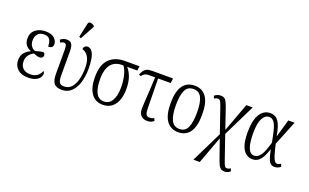

<svg xmlns="http://www.w3.org/2000/svg" viewBox="-108 -1355 3457 2149"><g transform="rotate(20 1620.5 -280.5)"><path d="M218 10Q137 10 93 -31Q49 -72 49 -137Q49 -194 79 -228Q109 -262 148 -277V-280Q108 -294 86 -325Q64 -356 64 -402Q64 -469 111.5 -506.5Q159 -544 229 -544Q303 -544 336.5 -512Q370 -480 370 -441Q370 -418 357.5 -405.5Q345 -393 313 -393Q314 -443 295.5 -474.5Q277 -506 225 -506Q177 -506 151.5 -476.5Q126 -447 126 -402Q126 -356 147 -329Q168 -302 194 -297Q219 -305 244.5 -310.5Q270 -316 289 -316Q296 -311 301 -303Q306 -295 306 -283Q306 -268 294.5 -257.5Q283 -247 264 -247Q249 -247 232 -252Q215 -257 191 -266Q174 -259 155.5 -243.5Q137 -228 124 -203.5Q111 -179 111 -144Q111 -93 142 -63Q173 -33 229 -33Q275 -33 307 -53.5Q339 -74 359 -119Q363 -115 367 -107Q371 -99 371 -86Q371 -66 355.5 -43.5Q340 -21 306.5 -5.5Q273 10 218 10Z M621 10Q553 10 526.5 -25.5Q500 -61 500 -135V-426Q500 -464 492 -480Q484 -496 466 -496Q457 -496 447 -493Q437 -490 423 -481L410 -511Q444 -539 484 -539Q519 -539 535 -523Q551 -507 556 -481Q561 -455 561 -424V-144Q561 -87 574.5 -61Q588 -35 632 -35Q686 -35 719.5 -72.5Q753 -110 769 -172.5Q785 -235 785 -310Q785 -372 770.5 -411Q756 -450 733 -470.5Q710 -491 684 -497Q685 -521 698.5 -532.5Q712 -544 729 -544Q763 -544 784 -514.5Q805 -485 814.5 -433Q824 -381 824 -314Q824 -222 801 -148.5Q778 -75 733 -32.5Q688 10 621 10ZM626 -606 603 -616 639 -781Q643 -801 656.5 -805Q670 -809 686 -803Q702 -797 716 -785V-773Z M1108 10Q1018 10 970 -59.5Q922 -129 922 -251Q922 -400 990.5 -468Q1059 -536 1176 -536H1350L1343 -483H1222Q1257 -444 1278 -386Q1299 -328 1299 -245Q1299 -171 1278 -113.5Q1257 -56 1214.5 -23Q1172 10 1108 10ZM1109 -29Q1170 -29 1203.5 -85.5Q1237 -142 1237 -244Q1237 -323 1220 -387.5Q1203 -452 1177 -483H1157Q1108 -483 1068.5 -460Q1029 -437 1006.5 -386Q984 -335 984 -250Q984 -147 1014 -88Q1044 -29 1109 -29Z M1640 10Q1587 10 1560 -21.5Q1533 -53 1537 -122L1557 -479H1481Q1453 -479 1435.5 -470Q1418 -461 1401 -438L1376 -446Q1388 -476 1401.5 -496Q1415 -516 1437.5 -526Q1460 -536 1501 -536H1749L1742 -479H1592L1598 -118Q1598 -78 1609 -56Q1620 -34 1651 -34Q1666 -34 1678 -37Q1690 -40 1703 -49L1716 -18Q1686 10 1640 10Z M2006 10Q1918 10 1868 -58Q1818 -126 1818 -268Q1818 -544 2008 -544Q2098 -544 2146 -476Q2194 -408 2194 -268Q2194 -126 2146 -58Q2098 10 2006 10ZM2007 -29Q2076 -29 2104 -90.5Q2132 -152 2132 -268Q2132 -386 2103.5 -445Q2075 -504 2007 -504Q1938 -504 1909.5 -445Q1881 -386 1881 -268Q1881 -151 1910.5 -90Q1940 -29 2007 -29Z M2274 240 2455 -129 2351 -430Q2338 -465 2328.5 -480.5Q2319 -496 2300 -496Q2278 -496 2257 -481L2244 -511Q2278 -539 2317 -539Q2356 -539 2374 -517.5Q2392 -496 2411 -443L2496 -195L2622 -536H2698L2510 -153L2602 114Q2614 150 2622 169.5Q2630 189 2638.5 196Q2647 203 2660 203Q2670 203 2681 198.5Q2692 194 2701 188L2713 218Q2686 246 2646 246Q2608 246 2588.5 222.5Q2569 199 2549 141L2470 -85L2350 240Z M2890 10Q2848 10 2813.5 -16Q2779 -42 2759 -100.5Q2739 -159 2739 -257Q2739 -399 2784 -472Q2829 -545 2908 -545Q2968 -545 3003.5 -497Q3039 -449 3059 -330H3063L3122 -536H3197L3079 -243Q3094 -176 3106 -135Q3118 -94 3128 -73Q3138 -52 3148 -44.5Q3158 -37 3170 -37Q3180 -37 3191 -41.5Q3202 -46 3212 -52L3225 -22Q3211 -9 3193 -1.5Q3175 6 3153 6Q3123 6 3105 -10Q3087 -26 3074.5 -62.5Q3062 -99 3049 -162H3046Q3032 -118 3012.5 -78.5Q2993 -39 2963.5 -14.5Q2934 10 2890 10ZM2895 -35Q2926 -35 2948.5 -54.5Q2971 -74 2986.5 -105Q3002 -136 3013.5 -171Q3025 -206 3035 -238Q3019 -330 3003 -388Q2987 -446 2965 -473Q2943 -500 2910 -500Q2861 -500 2831 -443.5Q2801 -387 2801 -266Q2801 -154 2824.5 -94.5Q2848 -35 2895 -35Z"/></g></svg>

Font: Noto Serif Condensed Light
Style: Regular
Weight: 300
Width: 3
Designer: Monotype Design Team
Foundry: Monotype Imaging Inc.
Version: Version 2.013